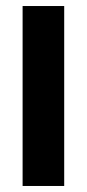

<svg xmlns="http://www.w3.org/2000/svg" viewBox="-20 -617 288 637"><path d="M55 0V-597H193V0Z"/></svg>

Font: Gamine
Style: Bold
Weight: 700
Designer: Tapiwanashe Sebastian Garikayi
Version: Version 1.000